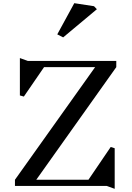

<svg xmlns="http://www.w3.org/2000/svg" viewBox="-20 -1169 830 1207"><path d="M536 -39 676 -245 701 -237V18L651 0H74V-39L578 -747H257L130 -562L105 -569V-804L155 -786H711V-747L208 -39ZM589 -1111 377 -934 340 -953 447 -1149 571 -1130Z"/></svg>

Font: Inknut Antiqua Light
Style: Regular
Weight: 300
Designer: Claus Eggers Sørensen
Foundry: Claus Eggers Sørensen
Version: Version 1.003; ttfautohint (v1.8.2) -l 8 -r 50 -G 200 -x 14 